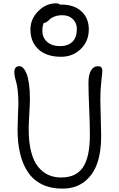

<svg xmlns="http://www.w3.org/2000/svg" viewBox="-20 -1136 703 1137"><path d="M341.8 -799.8Q255.9 -799.8 208 -843.5Q160.2 -887.2 160.2 -961.9Q160.2 -1022.5 205.8 -1069.3Q251.5 -1116.2 312 -1116.2Q327.6 -1116.2 335 -1108.9H342.8Q418.9 -1108.9 462.4 -1068.6Q505.9 -1028.3 505.9 -961.9Q505.9 -892.6 458.7 -846.2Q411.6 -799.8 341.8 -799.8ZM231 -953.1Q231 -912.1 259.8 -887.5Q288.6 -862.8 334 -862.8Q383.3 -862.8 409.2 -888.9Q435.1 -915 435.1 -963.9Q435.1 -999.5 411.6 -1022.7Q388.2 -1045.9 349.1 -1045.9Q323.7 -1045.9 304.4 -1038.8Q285.2 -1031.7 276.4 -1022.9Q267.6 -1014.2 258.1 -1007.1Q248.5 -1000 240.2 -1000H238.8Q231 -982.4 231 -953.1ZM349.1 -19Q280.8 -19 229.5 -43.9Q178.2 -68.8 146.5 -115.2Q114.7 -161.6 99.4 -225.1Q84 -288.6 84 -369.1Q84 -398.4 86.4 -451.2Q88.9 -503.9 88.9 -521Q88.9 -564.9 85.2 -597.9Q81.5 -630.9 76.9 -646Q72.3 -661.1 68.6 -677.2Q64.9 -693.4 64.9 -708Q64.9 -744.1 95.2 -744.1Q106.4 -744.1 117.2 -733.4Q127.9 -722.7 137 -700.9Q146 -679.2 151.6 -640.1Q157.2 -601.1 157.2 -549.8Q157.2 -524.4 153.6 -462.4Q149.9 -400.4 149.9 -371.1Q149.9 -293.5 164.6 -236.8Q179.2 -180.2 206.1 -147.7Q232.9 -115.2 266.4 -100.1Q299.8 -85 341.8 -85Q431.2 -85 471.7 -145.8Q512.2 -206.5 512.2 -336.9Q512.2 -399.9 508.1 -494.6Q503.9 -589.4 503.9 -647Q503.9 -692.9 518.8 -718.5Q533.7 -744.1 560.1 -744.1Q572.8 -744.1 579.3 -737.8Q585.9 -731.4 585.9 -715.8Q585.9 -706.1 580.1 -655.5Q574.2 -605 574.2 -543Q574.2 -508.3 576.7 -437.7Q579.1 -367.2 579.1 -330.1Q579.1 -235.8 555.2 -167.5Q531.2 -99.1 478.8 -59.1Q426.3 -19 349.1 -19Z"/></svg>

Font: Shantell Sans Bouncy
Style: Regular
Weight: 300
Designer: Stephen Nixon, Anya Danilova, Shantell Martin
Foundry: Arrow Type
Version: Version 1.006;[9816181b4]